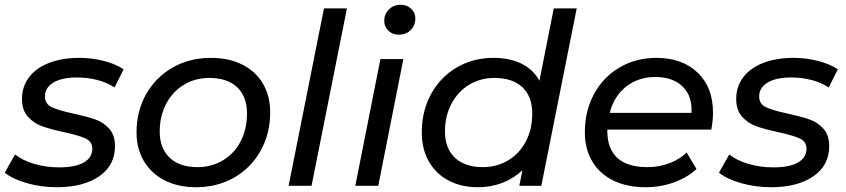

<svg xmlns="http://www.w3.org/2000/svg" viewBox="-32 -777 3540 803"><path d="M-12 -55 31 -131Q62 -106 111.5 -91.5Q161 -77 215 -77Q283 -77 318.5 -97.5Q354 -118 354 -155Q354 -185 325.5 -198Q297 -211 237 -224Q181 -236 145.5 -248.5Q110 -261 85 -288.5Q60 -316 60 -363Q60 -415 89.5 -454Q119 -493 173.5 -514Q228 -535 300 -535Q353 -535 403 -522Q453 -509 485 -487L447 -411Q416 -432 375 -442.5Q334 -453 291 -453Q226 -453 191 -431.5Q156 -410 156 -374Q156 -342 185 -328.5Q214 -315 275 -302Q330 -290 365 -278Q400 -266 424.5 -239Q449 -212 449 -166Q449 -85 382.5 -39.5Q316 6 206 6Q140 6 80.5 -11Q21 -28 -12 -55Z M539 -223Q539 -312 579 -383Q619 -454 690 -494.5Q761 -535 850 -535Q925 -535 981 -507Q1037 -479 1067.5 -427.5Q1098 -376 1098 -307Q1098 -218 1058 -146.5Q1018 -75 947.5 -34.5Q877 6 788 6Q713 6 657 -22.5Q601 -51 570 -103Q539 -155 539 -223ZM1001 -302Q1001 -373 960 -412Q919 -451 843 -451Q784 -451 737 -422.5Q690 -394 663 -343Q636 -292 636 -227Q636 -157 677.5 -117.5Q719 -78 794 -78Q853 -78 900.5 -106.5Q948 -135 974.5 -186Q1001 -237 1001 -302Z M1323 -742H1419L1271 0H1175Z M1559 -530H1655L1550 0H1454ZM1575 -690Q1575 -718 1594.5 -737.5Q1614 -757 1644 -757Q1670 -757 1687.5 -740.5Q1705 -724 1705 -701Q1705 -670 1685.5 -651Q1666 -632 1635 -632Q1609 -632 1592 -649Q1575 -666 1575 -690Z M2380 -742 2232 0H2140L2153 -65Q2117 -31 2069.5 -12.5Q2022 6 1966 6Q1898 6 1845 -21.5Q1792 -49 1762 -101Q1732 -153 1732 -223Q1732 -313 1771 -384Q1810 -455 1878.5 -495Q1947 -535 2032 -535Q2100 -535 2149.5 -510.5Q2199 -486 2224 -439L2284 -742ZM2194 -302Q2194 -373 2153 -412Q2112 -451 2036 -451Q1977 -451 1930 -422.5Q1883 -394 1856 -343Q1829 -292 1829 -227Q1829 -157 1870.5 -117.5Q1912 -78 1987 -78Q2046 -78 2093.5 -106.5Q2141 -135 2167.5 -186Q2194 -237 2194 -302Z M2508 -235V-229Q2508 -155 2550 -116.5Q2592 -78 2676 -78Q2725 -78 2768 -94.5Q2811 -111 2840 -139L2881 -70Q2842 -34 2786 -14Q2730 6 2668 6Q2590 6 2533 -22Q2476 -50 2445 -102Q2414 -154 2414 -224Q2414 -313 2452.5 -384Q2491 -455 2559.5 -495Q2628 -535 2713 -535Q2821 -535 2885.5 -473.5Q2950 -412 2950 -306Q2950 -274 2943 -235ZM2518 -305H2860Q2864 -376 2822.5 -415.5Q2781 -455 2709 -455Q2638 -455 2587 -415Q2536 -375 2518 -305Z M2975 -55 3018 -131Q3049 -106 3098.5 -91.5Q3148 -77 3202 -77Q3270 -77 3305.5 -97.5Q3341 -118 3341 -155Q3341 -185 3312.5 -198Q3284 -211 3224 -224Q3168 -236 3132.5 -248.5Q3097 -261 3072 -288.5Q3047 -316 3047 -363Q3047 -415 3076.5 -454Q3106 -493 3160.5 -514Q3215 -535 3287 -535Q3340 -535 3390 -522Q3440 -509 3472 -487L3434 -411Q3403 -432 3362 -442.5Q3321 -453 3278 -453Q3213 -453 3178 -431.5Q3143 -410 3143 -374Q3143 -342 3172 -328.5Q3201 -315 3262 -302Q3317 -290 3352 -278Q3387 -266 3411.5 -239Q3436 -212 3436 -166Q3436 -85 3369.5 -39.5Q3303 6 3193 6Q3127 6 3067.5 -11Q3008 -28 2975 -55Z"/></svg>

Font: Idrija
Style: Italic
Weight: 500
Italic angle: -11.3°
Designer: Julieta Ulanovsky
Foundry: Julieta Ulanovsky
Version: Version 7.200